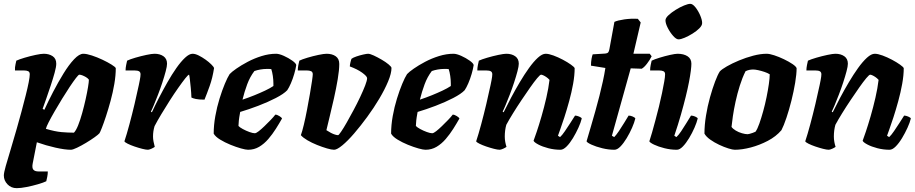

<svg xmlns="http://www.w3.org/2000/svg" viewBox="-36 -780 4765 1000"><path d="M51 200Q22 200 3 180Q-16 160 -16 134Q-16 120 -6 84.5Q4 49 19.5 -1.5Q35 -52 51 -109Q64 -154 76 -199Q88 -244 98 -283.5Q108 -323 113.5 -351.5Q119 -380 119 -393Q119 -405 111 -409Q103 -413 89 -413H42Q41 -429 45 -446Q49 -463 49 -464Q64 -471 92.5 -479.5Q121 -488 149.5 -494Q178 -500 192 -500Q219 -500 238 -487.5Q257 -475 257 -448Q257 -432 248.5 -401Q240 -370 228 -334Q216 -298 204.5 -265Q193 -232 186 -213L195 -208Q215 -252 241 -302Q267 -352 295 -397.5Q323 -443 350 -471.5Q377 -500 398 -500Q415 -500 442.5 -491Q470 -482 497.5 -469Q525 -456 545 -443.5Q565 -431 567 -425Q567 -387 559.5 -343Q552 -299 540 -255Q528 -211 516 -174.5Q504 -138 494.5 -114Q485 -90 482 -86Q476 -79 456.5 -65Q437 -51 412 -36Q387 -21 365 -10.5Q343 0 333 0Q302 0 253 -11Q204 -22 156 -39L134 73Q130 95 138 104Q146 113 165 113H213Q213 127 210 141.5Q207 156 205 164Q191 171 162 179.5Q133 188 102.5 194Q72 200 51 200ZM349 -89Q360 -100 371 -127.5Q382 -155 392 -191Q402 -227 410 -263Q418 -299 422.5 -326.5Q427 -354 427 -365Q421 -373 411.5 -378.5Q402 -384 393 -387.5Q384 -391 377 -391Q373 -391 359.5 -373.5Q346 -356 327 -327.5Q308 -299 287.5 -265.5Q267 -232 248.5 -200Q230 -168 217.5 -143.5Q205 -119 203 -109Q250 -95 284 -92Q318 -89 349 -89Z M735 0Q724 0 704.5 -5Q685 -10 664.5 -17Q644 -24 629 -31.5Q614 -39 612 -44Q624 -80 638 -132Q652 -184 665 -239Q678 -294 687 -337Q690 -352 692 -362Q694 -372 695 -380Q696 -388 696 -393Q696 -404 688.5 -408.5Q681 -413 665 -413H618Q618 -426 621 -441Q624 -456 626 -464Q640 -471 669 -479.5Q698 -488 726.5 -494Q755 -500 769 -500Q797 -500 815.5 -487Q834 -474 834 -448Q834 -435 827 -408.5Q820 -382 809.5 -350Q799 -318 787 -287Q775 -256 765 -232Q755 -208 750 -199L755 -195Q771 -230 792 -270.5Q813 -311 836 -351.5Q859 -392 882.5 -425.5Q906 -459 928 -479.5Q950 -500 967 -500Q981 -500 999 -491Q1017 -482 1034.5 -469.5Q1052 -457 1064.5 -444.5Q1077 -432 1079 -426Q1071 -374 1056 -332Q1041 -290 1029 -261Q1000 -261 984 -264.5Q968 -268 961 -272Q960 -299 957.5 -323Q955 -347 953 -365.5Q951 -384 949 -391Q944 -391 929 -372Q914 -353 892.5 -322.5Q871 -292 848 -256Q825 -220 804 -185Q783 -150 769 -123Q765 -110 763 -96.5Q761 -83 761 -69Q761 -57 763.5 -43.5Q766 -30 770 -15Q763 -10 753 -5.5Q743 -1 735 0Z M1256 0Q1244 0 1219 -7Q1194 -14 1164.5 -26Q1135 -38 1110.5 -53Q1086 -68 1077 -84Q1077 -128 1085.5 -175.5Q1094 -223 1107.5 -266.5Q1121 -310 1135 -343.5Q1149 -377 1160 -394Q1170 -405 1195 -422.5Q1220 -440 1254 -458Q1288 -476 1326.5 -488Q1365 -500 1402 -500Q1418 -500 1442.5 -489Q1467 -478 1486.5 -464Q1506 -450 1507 -441Q1504 -421 1496.5 -395Q1489 -369 1479 -346Q1469 -323 1460 -310Q1442 -291 1400.5 -269.5Q1359 -248 1309 -229Q1259 -210 1215 -197Q1209 -164 1208 -152.5Q1207 -141 1206 -124Q1212 -117 1228.5 -108Q1245 -99 1263 -92.5Q1281 -86 1291 -86Q1298 -86 1311.5 -96.5Q1325 -107 1341.5 -123Q1358 -139 1373.5 -155Q1389 -171 1398 -183Q1407 -183 1419 -175.5Q1431 -168 1433 -163Q1419 -138 1401 -109.5Q1383 -81 1361.5 -56Q1340 -31 1314 -15.5Q1288 0 1256 0ZM1227 -261Q1260 -272 1289.5 -284Q1319 -296 1344.5 -308Q1370 -320 1388 -332Q1388 -335 1388 -338Q1388 -341 1388 -345Q1388 -364 1385 -384.5Q1382 -405 1377 -420Q1371 -421 1365.5 -421Q1360 -421 1354 -421Q1337 -421 1320 -418Q1303 -415 1289 -410Q1266 -380 1251.5 -341Q1237 -302 1227 -261Z M1704 0Q1691 0 1667 -7Q1643 -14 1615.5 -25Q1588 -36 1565 -49.5Q1542 -63 1531 -76Q1538 -95 1546.5 -130.5Q1555 -166 1563 -208Q1571 -250 1578 -290Q1585 -330 1589 -358Q1593 -386 1593 -393Q1593 -405 1584.5 -409Q1576 -413 1562 -413H1515Q1515 -427 1518 -441.5Q1521 -456 1523 -464Q1537 -471 1565.5 -479.5Q1594 -488 1622.5 -494Q1651 -500 1665 -500Q1694 -500 1712.5 -487Q1731 -474 1731 -447Q1731 -415 1723 -367.5Q1715 -320 1703.5 -268.5Q1692 -217 1681 -172.5Q1670 -128 1664 -102Q1676 -94 1687.5 -88Q1699 -82 1709 -79Q1719 -76 1725 -76Q1728 -76 1740.5 -94Q1753 -112 1770 -142Q1787 -172 1805.5 -206.5Q1824 -241 1840 -275Q1856 -309 1866 -335Q1876 -361 1876 -373Q1876 -378 1869 -385.5Q1862 -393 1849.5 -402Q1837 -411 1821 -419Q1805 -427 1786 -434Q1786 -442 1789.5 -456.5Q1793 -471 1795 -474Q1803 -480 1820.5 -486Q1838 -492 1856 -496Q1874 -500 1881 -500Q1891 -500 1910.5 -491Q1930 -482 1951.5 -469.5Q1973 -457 1988 -444.5Q2003 -432 2003 -426Q2003 -398 1985.5 -356Q1968 -314 1939.5 -266Q1911 -218 1876.5 -171Q1842 -124 1808.5 -85Q1775 -46 1747 -23Q1719 0 1704 0Z M2180 0Q2168 0 2143 -7Q2118 -14 2088.5 -26Q2059 -38 2034.5 -53Q2010 -68 2001 -84Q2001 -128 2009.5 -175.5Q2018 -223 2031.5 -266.5Q2045 -310 2059 -343.5Q2073 -377 2084 -394Q2094 -405 2119 -422.5Q2144 -440 2178 -458Q2212 -476 2250.5 -488Q2289 -500 2326 -500Q2342 -500 2366.5 -489Q2391 -478 2410.5 -464Q2430 -450 2431 -441Q2428 -421 2420.5 -395Q2413 -369 2403 -346Q2393 -323 2384 -310Q2366 -291 2324.5 -269.5Q2283 -248 2233 -229Q2183 -210 2139 -197Q2133 -164 2132 -152.5Q2131 -141 2130 -124Q2136 -117 2152.5 -108Q2169 -99 2187 -92.5Q2205 -86 2215 -86Q2222 -86 2235.5 -96.5Q2249 -107 2265.5 -123Q2282 -139 2297.5 -155Q2313 -171 2322 -183Q2331 -183 2343 -175.5Q2355 -168 2357 -163Q2343 -138 2325 -109.5Q2307 -81 2285.5 -56Q2264 -31 2238 -15.5Q2212 0 2180 0ZM2151 -261Q2184 -272 2213.5 -284Q2243 -296 2268.5 -308Q2294 -320 2312 -332Q2312 -335 2312 -338Q2312 -341 2312 -345Q2312 -364 2309 -384.5Q2306 -405 2301 -420Q2295 -421 2289.5 -421Q2284 -421 2278 -421Q2261 -421 2244 -418Q2227 -415 2213 -410Q2190 -380 2175.5 -341Q2161 -302 2151 -261Z M2567 0Q2556 0 2536.5 -5Q2517 -10 2496.5 -17Q2476 -24 2461 -31.5Q2446 -39 2444 -44Q2456 -80 2470 -132Q2484 -184 2497 -239Q2510 -294 2519 -337Q2522 -352 2524 -362Q2526 -372 2527 -380Q2528 -388 2528 -393Q2528 -404 2520.5 -408.5Q2513 -413 2497 -413H2450Q2450 -426 2453 -441Q2456 -456 2458 -464Q2473 -471 2502 -479.5Q2531 -488 2559.5 -494Q2588 -500 2601 -500Q2629 -500 2647.5 -487Q2666 -474 2666 -448Q2666 -435 2659 -408.5Q2652 -382 2641.5 -350Q2631 -318 2619 -287Q2607 -256 2597 -232Q2587 -208 2582 -199L2587 -195Q2604 -230 2625.5 -270.5Q2647 -311 2671 -351.5Q2695 -392 2719 -425.5Q2743 -459 2765.5 -479.5Q2788 -500 2806 -500Q2822 -500 2846.5 -491Q2871 -482 2895.5 -469Q2920 -456 2937.5 -443.5Q2955 -431 2957 -425Q2957 -388 2949 -343.5Q2941 -299 2928.5 -253.5Q2916 -208 2903.5 -169.5Q2891 -131 2881.5 -105Q2872 -79 2870 -73L2881 -66Q2892 -76 2906 -96.5Q2920 -117 2934.5 -139.5Q2949 -162 2959 -178Q2968 -178 2980 -173Q2992 -168 2994 -163Q2989 -142 2976.5 -114.5Q2964 -87 2948 -60.5Q2932 -34 2915 -17Q2898 0 2883 0Q2851 0 2820 -8Q2789 -16 2767.5 -27.5Q2746 -39 2743 -47Q2748 -60 2759.5 -94Q2771 -128 2784.5 -174.5Q2798 -221 2809.5 -271Q2821 -321 2826 -364Q2818 -373 2809 -379Q2800 -385 2793 -388Q2786 -391 2782 -391Q2777 -391 2761.5 -372.5Q2746 -354 2725 -324Q2704 -294 2680.5 -259Q2657 -224 2636 -190Q2615 -156 2601 -130Q2597 -116 2595 -100.5Q2593 -85 2593 -69Q2593 -55 2595.5 -41Q2598 -27 2602 -15Q2595 -10 2585 -5.5Q2575 -1 2567 0Z M3164 0Q3133 0 3100.5 -8Q3068 -16 3045 -26.5Q3022 -37 3019 -44Q3030 -81 3041.5 -120.5Q3053 -160 3064.5 -200.5Q3076 -241 3086 -280.5Q3096 -320 3104 -356.5Q3112 -393 3117 -426L3042 -438Q3042 -458 3045 -474Q3048 -490 3051 -497L3116 -501Q3127 -502 3131.5 -507Q3136 -512 3138 -524L3164 -666Q3181 -674 3215.5 -679Q3250 -684 3286 -682L3301 -663L3263 -500H3348L3358 -487Q3349 -468 3333.5 -448Q3318 -428 3306 -422L3249 -424L3151 -73L3163 -66Q3173 -76 3187 -96.5Q3201 -117 3214.5 -139.5Q3228 -162 3238 -178Q3248 -178 3259.5 -173Q3271 -168 3273 -163Q3268 -142 3256 -114.5Q3244 -87 3228 -60.5Q3212 -34 3195.5 -17Q3179 0 3164 0Z M3489 0Q3457 0 3425 -8Q3393 -16 3371 -26.5Q3349 -37 3346 -44Q3352 -61 3360 -89.5Q3368 -118 3377.5 -153Q3387 -188 3396 -224.5Q3405 -261 3412 -295Q3419 -329 3423.5 -354.5Q3428 -380 3428 -393Q3428 -405 3419.5 -409Q3411 -413 3397 -413H3350Q3350 -427 3353 -441.5Q3356 -456 3358 -464Q3372 -471 3399.5 -479.5Q3427 -488 3454 -494Q3481 -500 3493 -500Q3525 -500 3545 -487Q3565 -474 3565 -448Q3565 -435 3562 -411Q3559 -387 3552.5 -353Q3546 -319 3535.5 -276.5Q3525 -234 3510.5 -183Q3496 -132 3476 -73L3487 -66Q3498 -76 3511.5 -96Q3525 -116 3539 -139Q3553 -162 3563 -178Q3573 -178 3584.5 -173Q3596 -168 3598 -163Q3593 -142 3581 -114.5Q3569 -87 3553 -60.5Q3537 -34 3520.5 -17Q3504 0 3489 0ZM3498 -575Q3486 -575 3470 -593Q3454 -611 3442 -634.5Q3430 -658 3430 -674Q3430 -686 3445.5 -700.5Q3461 -715 3483.5 -729Q3506 -743 3527 -751.5Q3548 -760 3559 -760Q3572 -760 3586.5 -741.5Q3601 -723 3611 -699.5Q3621 -676 3621 -660Q3621 -647 3606.5 -632.5Q3592 -618 3571 -605Q3550 -592 3530 -583.5Q3510 -575 3498 -575Z M3791 0Q3780 0 3757.5 -7Q3735 -14 3709.5 -26Q3684 -38 3663 -53Q3642 -68 3633 -84Q3633 -128 3641 -177.5Q3649 -227 3662 -273.5Q3675 -320 3688.5 -355.5Q3702 -391 3713 -408Q3723 -419 3750 -434.5Q3777 -450 3813 -465Q3849 -480 3887 -490Q3925 -500 3957 -500Q3972 -500 3996.5 -492Q4021 -484 4047 -471.5Q4073 -459 4091.5 -446.5Q4110 -434 4113 -425Q4113 -394 4105.5 -349Q4098 -304 4086 -256Q4074 -208 4060 -166.5Q4046 -125 4034 -102Q4006 -69 3963 -46.5Q3920 -24 3874.5 -12Q3829 0 3791 0ZM3858 -81Q3861 -81 3868.5 -83Q3876 -85 3884.5 -88Q3893 -91 3899 -94Q3909 -108 3919 -136.5Q3929 -165 3939 -201Q3949 -237 3956.5 -274Q3964 -311 3968.5 -342.5Q3973 -374 3973 -393Q3962 -400 3945.5 -405.5Q3929 -411 3913 -414.5Q3897 -418 3887 -418Q3877 -418 3867 -416Q3857 -414 3847 -409Q3830 -375 3817 -333.5Q3804 -292 3795 -250.5Q3786 -209 3781 -174.5Q3776 -140 3774 -119Q3781 -109 3796 -100Q3811 -91 3828.5 -86Q3846 -81 3858 -81Z M4281 0Q4270 0 4250.5 -5Q4231 -10 4210.5 -17Q4190 -24 4175 -31.5Q4160 -39 4158 -44Q4170 -80 4184 -132Q4198 -184 4211 -239Q4224 -294 4233 -337Q4236 -352 4238 -362Q4240 -372 4241 -380Q4242 -388 4242 -393Q4242 -404 4234.5 -408.5Q4227 -413 4211 -413H4164Q4164 -426 4167 -441Q4170 -456 4172 -464Q4187 -471 4216 -479.5Q4245 -488 4273.5 -494Q4302 -500 4315 -500Q4343 -500 4361.5 -487Q4380 -474 4380 -448Q4380 -435 4373 -408.5Q4366 -382 4355.5 -350Q4345 -318 4333 -287Q4321 -256 4311 -232Q4301 -208 4296 -199L4301 -195Q4318 -230 4339.5 -270.5Q4361 -311 4385 -351.5Q4409 -392 4433 -425.5Q4457 -459 4479.5 -479.5Q4502 -500 4520 -500Q4536 -500 4560.5 -491Q4585 -482 4609.5 -469Q4634 -456 4651.5 -443.5Q4669 -431 4671 -425Q4671 -388 4663 -343.5Q4655 -299 4642.5 -253.5Q4630 -208 4617.5 -169.5Q4605 -131 4595.5 -105Q4586 -79 4584 -73L4595 -66Q4606 -76 4620 -96.5Q4634 -117 4648.5 -139.5Q4663 -162 4673 -178Q4682 -178 4694 -173Q4706 -168 4708 -163Q4703 -142 4690.5 -114.5Q4678 -87 4662 -60.5Q4646 -34 4629 -17Q4612 0 4597 0Q4565 0 4534 -8Q4503 -16 4481.5 -27.5Q4460 -39 4457 -47Q4462 -60 4473.5 -94Q4485 -128 4498.5 -174.5Q4512 -221 4523.5 -271Q4535 -321 4540 -364Q4532 -373 4523 -379Q4514 -385 4507 -388Q4500 -391 4496 -391Q4491 -391 4475.5 -372.5Q4460 -354 4439 -324Q4418 -294 4394.5 -259Q4371 -224 4350 -190Q4329 -156 4315 -130Q4311 -116 4309 -100.5Q4307 -85 4307 -69Q4307 -55 4309.5 -41Q4312 -27 4316 -15Q4309 -10 4299 -5.5Q4289 -1 4281 0Z"/></svg>

Font: Texturina 12pt Black
Style: Italic
Weight: 900
Italic angle: -11°
Designer: Guillermo Torres Carreño
Foundry: Omnibus-Type
Version: Version 1.002